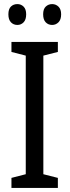

<svg xmlns="http://www.w3.org/2000/svg" viewBox="-20 -919 340 939"><path d="M263 0H36V-49L106 -67V-647L36 -665V-714H263V-665L192 -647V-67L263 -49ZM21 -849Q21 -875 33.5 -887Q46 -899 65 -899Q83 -899 95.5 -886.5Q108 -874 108 -849Q108 -823 95.5 -810Q83 -797 65 -797Q46 -797 33.5 -810Q21 -823 21 -849ZM191 -849Q191 -875 204 -887Q217 -899 235 -899Q253 -899 266 -886.5Q279 -874 279 -849Q279 -823 266 -810Q253 -797 235 -797Q216 -797 203.5 -810Q191 -823 191 -849Z"/></svg>

Font: Noto Sans Khmer Condensed
Style: Regular
Weight: 400
Width: 3
Designer: Danh Hong and the Monotype Design Team
Foundry: Monotype Imaging Inc.
Version: Version 2.004